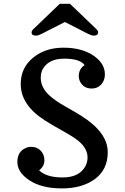

<svg xmlns="http://www.w3.org/2000/svg" viewBox="-20 -997 666 1026"><path d="M72.8 0ZM432.1 -649.4Q406.7 -683.6 323.5 -683.6Q240.2 -683.6 208.5 -627.9Q197.8 -608.9 197.8 -581.1Q197.8 -529.8 243.7 -487.3Q273.9 -459 327.4 -429.2Q380.9 -399.4 417.5 -376Q555.7 -288.1 555.7 -183.6Q555.7 -90.8 487.5 -40.5Q419.4 9.8 311.3 9.8Q203.1 9.8 137.9 -33Q72.8 -75.7 72.8 -131.1Q72.8 -186.5 117.2 -206.1Q130.9 -212.4 147 -212.4Q177.7 -212.4 197.5 -191.9Q217.3 -171.4 217.3 -140.1Q217.3 -108.9 189 -86.9Q227.1 -48.8 315.2 -48.8Q403.3 -48.8 436 -108.4Q447.8 -128.9 447.8 -156.2Q447.8 -203.6 398.9 -244.1Q373.5 -265.1 313.2 -298.6Q252.9 -332 218.3 -354.5Q90.8 -436.5 90.8 -547.9Q90.8 -634.8 156.5 -688.5Q222.2 -742.2 319.1 -742.2Q416 -742.2 478.3 -700.7Q540.5 -659.2 540.5 -599.6Q540.5 -567.4 520.8 -545.7Q501 -523.9 470.7 -523.9Q424.3 -523.9 406.2 -564.5Q400.9 -576.7 400.9 -590.3Q400.9 -627.9 432.1 -649.4ZM504.4 -823.7Q504.4 -806.6 481 -806.6Q468.3 -807.1 452.1 -815.4L326.7 -879.4L201.2 -815.4Q185.1 -807.1 172.4 -806.6Q148.9 -806.6 148.9 -823.7Q148.9 -831.5 156.2 -839.4L299.3 -976.6H354L497.1 -839.4Q504.4 -831.5 504.4 -823.7Z"/></svg>

Font: Arbutus Slab
Style: Regular
Weight: 400
Version: Version 1.002; ttfautohint (v0.92) -l 10 -r 16 -G 200 -x 7 -